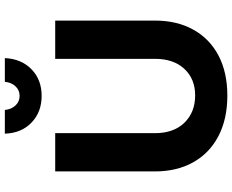

<svg xmlns="http://www.w3.org/2000/svg" viewBox="-103 -845 959 793"><g transform="rotate(-90 376.5 -448.5)"><path d="M223 -288Q223 -211 266 -166.5Q309 -122 379 -122Q447 -122 488.5 -166.5Q530 -211 530 -288V-700H688V-288Q688 -197 650.5 -129.5Q613 -62 543.5 -25.5Q474 11 378 11Q282 11 211.5 -25.5Q141 -62 103 -129.5Q65 -197 65 -288V-700H223ZM319 -908Q321 -882 337 -864.5Q353 -847 377 -847Q401 -847 417 -864.5Q433 -882 435 -908H533Q530 -840 487 -798Q444 -756 377 -756Q310 -756 266.5 -798Q223 -840 221 -908Z"/></g></svg>

Font: Alexandria SemiBold
Style: Regular
Weight: 600
Designer: Mohamed Gaber
Foundry: Kief Type Foundry
Version: Version 5.100